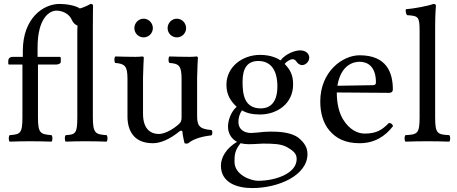

<svg xmlns="http://www.w3.org/2000/svg" viewBox="-20 -718 2322 976"><path d="M452 -122V-583C452 -648 453 -688 453 -688C453 -695 449 -698 440 -698C426.7 -690 402.3 -679 386 -675C364 -690 318 -698 283 -698C199 -698 96 -625 96 -459V-429H45C27 -429 22 -417 22 -409V-396C22 -391 23 -390 27 -390H94V-122C94 -39 83 -35 29 -31C23 -25 23 -4 29 2C63 1 99.7 0 134 0C170.3 0 207 1 242 2C248 -4 248 -25 242 -31C186 -36 173 -39 173 -122V-390H266C275 -390 289 -394 289 -403V-423C289 -427 286 -429 281 -429H171V-476C171 -630 234 -664 267 -664C297 -664 333 -648 346 -615C352 -602 362 -592 374 -588C373.7 -582.7 373 -571.7 373 -563V-122C373 -39 364 -34 314 -31C308 -25 308 -4 314 2C344 1 374 0 413 0C456 0 490 1 522 2C528 -4 528 -25 522 -31C466 -35 452 -39 452 -122Z M663 -575C663 -549 684 -528 710 -528C736 -528 757 -549 757 -575C757 -601 736 -623 710 -623C684 -623 663 -601 663 -575ZM832 -575C832 -549 853 -528 879 -528C905 -528 926 -549 926 -575C926 -601 905 -623 879 -623C853 -623 832 -601 832 -575ZM757 10C796 10 843 -10 892 -50C897 -54 906.3 -56 907 -49C909.5 -23.5 918 10 918 10C926 13 930.5 12.5 937 10C959 -8 994 -23 1055 -30C1061 -36 1061 -51 1055 -57C991 -62 982 -81 982 -130V-322C982 -352 986 -425 986 -425C986 -428 983 -431 978 -431C973 -430 958 -429 943 -429C911 -429 875 -430 841 -431C835 -425 835 -404 841 -398C890 -395 903 -383 903 -317V-124C903 -105 901 -97 887 -85C850 -53 812 -37 787 -37C757 -37 707 -51 707 -140V-322C707 -352 711 -425 711 -425C711 -428 708 -431 703 -431C698 -430 683 -429 668 -429C636 -429 600 -430 566 -431C560 -425 560 -404 566 -398C614 -394 628 -383 628 -318V-126C628 -57 658 10 757 10Z M1390 -279C1390 -186 1343 -167 1306 -167C1222 -167 1213 -238 1213 -302C1213 -372 1238 -408 1293 -408C1356 -408 1390 -362 1390 -279ZM1203 10C1214 13 1230 15 1243 15C1274 15 1302 12 1316 12C1366 12 1408 13 1437 29C1476 51 1488 65 1488 91C1488 163 1382 201 1292 201C1256 201 1172 172 1172 104C1172 70 1174 45 1203 10ZM1515 -387C1534 -387 1552 -405 1552 -425C1552 -446 1533 -462 1506 -462C1480 -462 1432 -445 1406 -411C1394 -419 1361 -439 1302 -439C1213 -439 1131 -379 1131 -287C1131 -233 1155 -202 1183 -175C1155 -151 1139 -108 1139 -74C1139 -38 1159 -10 1185 3C1131 35 1103 81 1103 124C1103 211 1185 238 1262 238C1397 238 1543 173 1543 65C1543 33 1528 8 1499 -16C1460 -48 1390 -49 1353 -49C1335 -49 1310 -47 1286 -44C1271 -43 1261 -42 1256 -42C1227 -42 1192 -56 1192 -99C1192 -119 1198 -140 1210 -157C1234 -143 1262 -136 1301 -136C1389 -136 1470 -191 1470 -289C1470 -336 1456 -363 1427 -393C1434 -403 1454 -417 1467 -417C1474 -417 1481 -414 1487 -405C1491 -397 1504 -387 1515 -387Z M1695 -282C1714 -395 1784 -404 1808 -404C1846 -404 1891 -383 1891 -299C1891 -290 1887 -285.2 1876 -285ZM1957 -93C1920 -55 1891 -39 1833 -39C1797 -39 1755 -60 1724 -111C1704 -144 1692 -190 1692 -248L1958 -246C1970 -246 1977 -252 1977 -263C1977 -347 1947 -437 1808 -437C1721 -437 1608 -354 1608 -202C1608 -146 1622 -92 1655 -54C1689 -14 1736 10 1808 10C1884 10 1938 -25 1978 -77C1975 -87 1969 -92 1957 -93Z M2113 -122C2113 -39 2102 -34 2041 -31C2035 -25 2035 -4 2041 2C2076 1 2113 0 2153 0C2193 0 2231 1 2264 2C2270 -4 2270 -25 2264 -31C2203 -34 2192 -39 2192 -122V-583C2192 -648 2196 -688 2196 -688C2196 -695 2192 -698 2183 -698C2158 -688 2083 -674 2043 -671C2041 -663 2043 -647 2049 -641C2107 -637 2113 -634 2113 -559Z"/></svg>

Font: Libertinus Serif
Style: Regular
Weight: 400
Designer: Philipp H. Poll
Foundry: Khaled Hosny
Version: Version 6.2